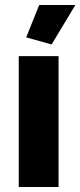

<svg xmlns="http://www.w3.org/2000/svg" viewBox="-20 -750 322 770"><path d="M187 -571.8 85 -600.1 137.2 -730H282.2ZM55.2 0V-524.9H214.8V0Z"/></svg>

Font: Raleway-v4020 ExtraBold
Style: Regular
Weight: 800
Designer: Matt McInerney, Pablo Impallari, Rodrigo Fuenzalida
Foundry: Matt McInerney, Pablo Impallari, Rodrigo Fuenzalida
Version: Version 4.020;PS 004.020;hotconv 1.0.88;makeotf.lib2.5.64775